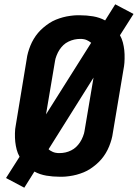

<svg xmlns="http://www.w3.org/2000/svg" viewBox="-20 -814 641 893"><path d="M93 59 8 14 71 -85Q62 -101 57.5 -118.5Q53 -136 51 -154Q49 -172 49.5 -194Q50 -216 53 -229L104 -538Q106 -554 110.5 -570Q115 -586 121.5 -602Q128 -618 137 -633Q146 -648 157 -661Q168 -674 181.5 -685.5Q195 -697 209.5 -706.5Q224 -716 240 -722.5Q256 -729 272.5 -733.5Q289 -738 308 -740.5Q327 -743 338 -743H352Q383 -743 413 -738Q443 -733 469 -719L516 -794L601 -749L538 -650Q547 -634 551.5 -616.5Q556 -599 558 -581Q560 -563 559.5 -541Q559 -519 557 -507L505 -197Q503 -181 498.5 -165Q494 -149 487.5 -133Q481 -117 472 -102Q463 -87 452 -74Q441 -61 427.5 -49.5Q414 -38 399.5 -28.5Q385 -19 369 -12.5Q353 -6 336.5 -1.5Q320 3 301 5.5Q282 8 271 8H257Q226 8 196 3Q166 -2 140 -16ZM194 -282 404 -615Q399 -619 394 -622Q389 -625 383.5 -627.5Q378 -630 371 -631.5Q364 -633 360 -633H353Q339 -633 325.5 -630Q312 -627 298.5 -620.5Q285 -614 275 -604.5Q265 -595 257 -583Q249 -571 243 -555.5Q237 -540 236 -531ZM250 -102H257Q271 -102 284.5 -105Q298 -108 311 -114.5Q324 -121 334 -130.5Q344 -140 352 -152Q360 -164 366 -179.5Q372 -195 373 -204L415 -453L206 -120Q210 -116 215 -113Q220 -110 225.5 -107.5Q231 -105 238.5 -103.5Q246 -102 250 -102Z"/></svg>

Font: Iosevka Aile Extrabold Oblique
Style: Regular
Weight: 800
Italic angle: -9°
Designer: Belleve Invis
Foundry: Belleve Invis
Version: Version 31.1.0; ttfautohint (v1.8.4)